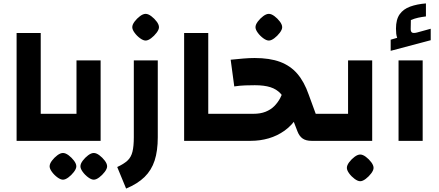

<svg xmlns="http://www.w3.org/2000/svg" viewBox="-20 -823 2567 1122"><path d="M77 0V-630H218V-158H295V0ZM295 0V-158Q305 -158 310 -136.5Q315 -115 315 -79Q315 -42 310 -21Q305 0 295 0Z M295 0V-158H500L427 -86V-470H568V0ZM295 0Q285 0 280 -21Q275 -42 275 -79Q275 -115 280 -136.5Q285 -158 295 -158ZM348 227Q334 227 315.5 213.5Q297 200 283.5 181.5Q270 163 270 149Q270 134 283.5 116Q297 98 315 84.5Q333 71 348 71Q363 71 381 84.5Q399 98 412.5 116Q426 134 426 149Q426 163 412 181.5Q398 200 380 213.5Q362 227 348 227ZM528 227Q514 227 495.5 213.5Q477 200 463.5 181.5Q450 163 450 149Q450 134 463.5 116Q477 98 495 84.5Q513 71 528 71Q543 71 561 84.5Q579 98 592.5 116Q606 134 606 149Q606 163 592 181.5Q578 200 560 213.5Q542 227 528 227Z M717 279 665 153Q704 135 725 115.5Q746 96 754 64Q762 32 762 -21V-470H902V-21Q902 59 883.5 115.5Q865 172 824.5 211.5Q784 251 717 279ZM831 -586Q817 -586 798.5 -599.5Q780 -613 766.5 -631.5Q753 -650 753 -664Q753 -679 766.5 -697Q780 -715 798 -728.5Q816 -742 831 -742Q846 -742 864 -728.5Q882 -715 895.5 -697Q909 -679 909 -664Q909 -650 895 -631.5Q881 -613 863 -599.5Q845 -586 831 -586Z M1056 0V-630H1197V-158H1274V0ZM1274 0V-158Q1284 -158 1289 -136.5Q1294 -115 1294 -79Q1294 -42 1289 -21Q1284 0 1274 0Z M1800 0Q1768 0 1748.5 -13.5Q1729 -27 1718 -56L1658 -212Q1643 -251 1619.5 -276.5Q1596 -302 1560 -313.5Q1524 -325 1469 -325Q1443 -325 1413 -324Q1383 -323 1349 -318L1328 -474Q1367 -478 1402 -481Q1437 -484 1468 -484Q1556 -484 1616.5 -461.5Q1677 -439 1717.5 -392Q1758 -345 1784 -270L1825 -158H1882V0ZM1274 0V-158H1461Q1502 -158 1532 -170Q1562 -182 1582.5 -202.5Q1603 -223 1617 -249Q1631 -275 1640 -305L1771 -261Q1750 -190 1718 -140Q1686 -90 1643 -59.5Q1600 -29 1550 -14.5Q1500 0 1445 0ZM1882 0V-158Q1892 -158 1897 -136.5Q1902 -115 1902 -79Q1902 -42 1897 -21Q1892 0 1882 0ZM1274 0Q1264 0 1259 -21Q1254 -42 1254 -79Q1254 -115 1259 -136.5Q1264 -158 1274 -158ZM1551 -586Q1537 -586 1518.5 -599.5Q1500 -613 1486.5 -631.5Q1473 -650 1473 -664Q1473 -679 1486.5 -697Q1500 -715 1518 -728.5Q1536 -742 1551 -742Q1566 -742 1584 -728.5Q1602 -715 1615.5 -697Q1629 -679 1629 -664Q1629 -650 1615 -631.5Q1601 -613 1583 -599.5Q1565 -586 1551 -586Z M1882 0V-158H2087L2014 -86V-470H2155V0ZM1882 0Q1872 0 1867 -21Q1862 -42 1862 -79Q1862 -115 1867 -136.5Q1872 -158 1882 -158ZM2085 236Q2071 236 2052.5 222.5Q2034 209 2020.5 190.5Q2007 172 2007 158Q2007 143 2020.5 125Q2034 107 2052 93.5Q2070 80 2085 80Q2100 80 2118 93.5Q2136 107 2149.5 125Q2163 143 2163 158Q2163 172 2149 190.5Q2135 209 2117 222.5Q2099 236 2085 236Z M2309 0V-470H2450V0ZM2263 -526V-591L2301 -602Q2297 -613 2295.5 -626Q2294 -639 2294 -656Q2294 -709 2315.5 -739.5Q2337 -770 2377 -784.5Q2417 -799 2469 -803V-727Q2444 -724 2423.5 -719.5Q2403 -715 2381 -706L2380 -653Q2380 -637 2388.5 -632.5Q2397 -628 2417 -633L2497 -655V-588Z"/></svg>

Font: Changa
Style: Bold
Weight: 700
Designer: Eduardo Rodriguez Tunni
Foundry: Eduardo Rodriguez Tunni
Version: Version 3.002; ttfautohint (v1.8.2)